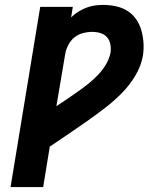

<svg xmlns="http://www.w3.org/2000/svg" viewBox="-20 -763 640 783"><path d="M23 0 144 -735H277L270 -692Q283 -705 299 -715Q315 -725 332 -731.5Q349 -738 366 -740.5Q383 -743 400 -743Q427 -743 452.5 -737.5Q478 -732 499 -719Q520 -706 534.5 -685.5Q549 -665 556 -641Q563 -617 565 -590.5Q567 -564 563 -537Q556 -495 532.5 -455.5Q509 -416 477 -383.5Q445 -351 408.5 -323Q372 -295 334.5 -268.5Q297 -242 259 -216.5Q221 -191 183 -165L156 0ZM210 -330Q233 -345 255 -360Q277 -375 299 -390.5Q321 -406 341.5 -422.5Q362 -439 380.5 -458.5Q399 -478 412.5 -501Q426 -524 431 -549Q433 -566 430 -582.5Q427 -599 416.5 -611Q406 -623 390 -628Q374 -633 357 -633Q338 -633 318.5 -628Q299 -623 283.5 -610.5Q268 -598 258.5 -579.5Q249 -561 246 -543Z"/></svg>

Font: Iosevka Aile Extrabold Oblique
Style: Regular
Weight: 800
Italic angle: -9°
Designer: Belleve Invis
Foundry: Belleve Invis
Version: Version 31.1.0; ttfautohint (v1.8.4)